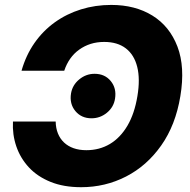

<svg xmlns="http://www.w3.org/2000/svg" viewBox="-20 -758 780 788"><path d="M313 10.3Q241.2 10.3 187.5 -11.5Q133.8 -33.2 98.6 -71Q63.5 -108.9 46.9 -157.5Q30.3 -206.1 33.2 -259.3H208.5Q209 -231.9 217.8 -210.2Q226.6 -188.5 242.9 -173.1Q259.3 -157.7 282.2 -149.7Q305.2 -141.6 334.5 -141.6Q388.2 -141.6 431.2 -167.2Q474.1 -192.9 503.2 -242.4Q532.2 -292 543.9 -363.3Q555.7 -433.6 543.2 -483.4Q530.8 -533.2 496.3 -559.6Q461.9 -585.9 407.7 -585.9Q377.9 -585.9 352.3 -577.9Q326.7 -569.8 305.2 -554.4Q283.7 -539.1 268.3 -517.3Q252.9 -495.6 243.7 -467.8H68.4Q86.4 -531.2 121.3 -581.3Q156.2 -631.3 204.8 -666.3Q253.4 -701.2 312.3 -719.5Q371.1 -737.8 436.5 -737.8Q534.7 -737.8 605.5 -694.1Q676.3 -650.4 708.3 -566.7Q740.2 -482.9 720.2 -363.3Q700.7 -244.6 641.6 -160.9Q582.5 -77.1 497.1 -33.4Q411.6 10.3 313 10.3ZM355.5 -272.5Q314 -272.5 289.3 -302.2Q264.6 -332 271.5 -374.5Q277.3 -409.2 305.2 -432.1Q333 -455.1 368.2 -455.1Q410.2 -455.1 434.6 -425.3Q459 -395.5 452.1 -353Q446.8 -318.4 418.9 -295.4Q391.1 -272.5 355.5 -272.5Z"/></svg>

Font: Inter 20pt ExtraBold
Style: Italic
Weight: 800
Italic angle: -9.3988°
Version: Version 4.001;git-66647c0bb